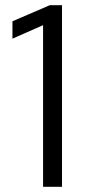

<svg xmlns="http://www.w3.org/2000/svg" viewBox="-20 -720 329 740"><path d="M219 -700V0H146V-623L28 -571V-638L172 -700Z"/></svg>

Font: Red Hat Display
Style: Regular
Weight: 400
Designer: Pentagram / MCKL
Foundry: Pentagram / MCKL
Version: Version 1.003; Red Hat Display